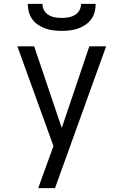

<svg xmlns="http://www.w3.org/2000/svg" viewBox="-20 -760 640 995"><path d="M178 215Q191 180 203.5 144.5Q216 109 229 74L257 -3L70 -520H157L300 -97L443 -520H530L265 215ZM300 -600Q279 -600 257.5 -602.5Q236 -605 216 -612Q196 -619 178 -631Q160 -643 147.5 -660Q135 -677 129.5 -698Q124 -719 124 -740H200Q200 -722 208.5 -706.5Q217 -691 232.5 -682Q248 -673 265.5 -670Q283 -667 300 -667Q317 -667 334.5 -670Q352 -673 367.5 -682Q383 -691 391.5 -706.5Q400 -722 400 -740H476Q476 -719 470.5 -698Q465 -677 452.5 -660Q440 -643 422 -631Q404 -619 384 -612Q364 -605 342.5 -602.5Q321 -600 300 -600Z"/></svg>

Font: Iosevka Extended
Style: Regular
Weight: 400
Width: 7
Monospace: yes
Designer: Belleve Invis
Foundry: Belleve Invis
Version: Version 32.5.0; ttfautohint (v1.8.4)